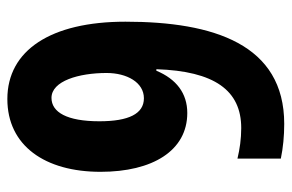

<svg xmlns="http://www.w3.org/2000/svg" viewBox="-152 -612 774 509"><g transform="rotate(90 234.5 -357.0)"><path d="M37 -303C37 -105 113 10 242 10C366 10 435 -90 435 -237C435 -375 379 -467 279 -467C227 -467 189 -438 167 -385H163C168 -539 219 -610 319 -610C348 -610 375 -606 400 -600V-715C371 -721 340 -724 308 -724C97 -724 37 -537 37 -303ZM239 -107C194 -107 173 -180 173 -253C173 -307 198 -352 240 -352C281 -352 301 -312 301 -234C301 -148 277 -107 239 -107Z"/></g></svg>

Font: Noto Sans Ethiopic ExtraCondensed
Style: Bold
Weight: 700
Width: 2
Designer: Monotype Design Team
Foundry: Monotype Imaging Inc.
Version: Version 2.102